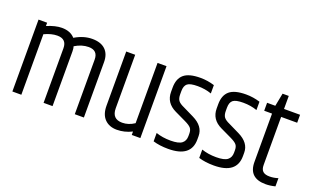

<svg xmlns="http://www.w3.org/2000/svg" viewBox="-76 -1047 2316 1428"><g transform="rotate(20 1082.0 -333.5)"><path d="M358 -530Q427 -571 495 -571Q563 -571 599 -536.5Q635 -502 635 -439V0H563V-432Q563 -505 490 -505Q436 -505 382 -472Q387 -457 387 -432V0H316V-432Q316 -505 242 -505Q195 -505 140 -479V0H69V-569H137V-543Q204 -571 254 -571Q322 -571 358 -530Z M915 -61Q965 -61 1011 -92V-569H1082V0H1014V-27Q956 2 895.5 2Q835 2 799 -34.5Q763 -71 763 -140V-569H834V-146Q834 -61 915 -61Z M1179 -435Q1179 -505 1219 -539.5Q1259 -574 1350 -574Q1406 -574 1461 -557V-491Q1411 -509 1351 -509Q1291 -509 1270 -491.5Q1249 -474 1249 -433V-407Q1249 -375 1261.5 -358Q1274 -341 1308 -326L1394 -284Q1484 -240 1484 -162V-135Q1484 5 1303 5Q1235 5 1183 -11V-77Q1235 -59 1298.5 -59Q1362 -59 1387.5 -78.5Q1413 -98 1413 -136V-156Q1413 -184 1400 -199.5Q1387 -215 1349 -233L1263 -274Q1179 -314 1179 -401Z M1540 -435Q1540 -505 1580 -539.5Q1620 -574 1711 -574Q1767 -574 1822 -557V-491Q1772 -509 1712 -509Q1652 -509 1631 -491.5Q1610 -474 1610 -433V-407Q1610 -375 1622.5 -358Q1635 -341 1669 -326L1755 -284Q1845 -240 1845 -162V-135Q1845 5 1664 5Q1596 5 1544 -11V-77Q1596 -59 1659.5 -59Q1723 -59 1748.5 -78.5Q1774 -98 1774 -136V-156Q1774 -184 1761 -199.5Q1748 -215 1710 -233L1624 -274Q1540 -314 1540 -401Z M2012 -672V-569H2139V-506H2012V-126Q2012 -91 2029 -75.5Q2046 -60 2081 -60Q2116 -60 2149 -71V-6Q2109 4 2074 4Q1940 4 1940 -123V-506H1878V-569H1943L1963 -672Z"/></g></svg>

Font: Khand
Style: Regular
Weight: 400
Designer: Devanagari: Sanchit Sawaria, Jyotish Sonowal; Latin: Satya Rajpurohit
Foundry: Indian Type Foundry
Version: Version 1.100;PS 1.0;hotconv 1.0.78;makeotf.lib2.5.61930; tt